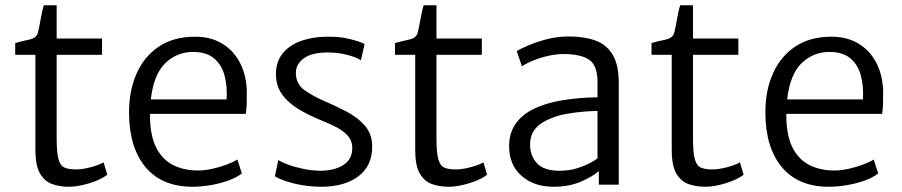

<svg xmlns="http://www.w3.org/2000/svg" viewBox="-20 -704 3440 732"><path d="M242 8Q208 8 179 -2.2Q150 -12.5 132.5 -42.5Q115 -72.5 115 -132V-495H38V-540Q65 -547.5 90.8 -552.8Q116.5 -558 123 -575Q126 -583.5 129.8 -603.2Q133.5 -623 137.8 -645.2Q142 -667.5 147 -684H196V-557H369V-495H196V-178Q196 -122.5 203 -97.2Q210 -72 226.2 -65Q242.5 -58 270 -58Q287 -58 308 -62.2Q329 -66.5 347.2 -72.8Q365.5 -79 375 -85L389 -38Q375 -26.5 350 -16Q325 -5.5 296.2 1.2Q267.5 8 242 8Z M714 8Q597 8 534.5 -67.2Q472 -142.5 472 -276Q472 -359.5 501 -424.2Q530 -489 585.5 -526.2Q641 -563.5 721 -564Q780 -565 824.5 -539.2Q869 -513.5 894.2 -466Q919.5 -418.5 921 -355Q921 -329 920.5 -308.2Q920 -287.5 917 -270H552Q551.5 -260.5 552 -250Q554.5 -178.5 578.5 -135.5Q602.5 -92.5 643 -73.2Q683.5 -54 735 -54Q760.5 -54 789.8 -60.5Q819 -67 844.8 -76.8Q870.5 -86.5 885 -96L902 -43Q884 -28 853 -16.5Q822 -5 785.2 1.5Q748.5 8 714 8ZM716 -506Q655 -506 610.5 -463.5Q566 -421 555 -325H844Q847 -376 835.8 -417Q824.5 -458 795.5 -482Q766.5 -506 716 -506Z M1028 -32 1041 -94Q1051.5 -86.5 1076.8 -77Q1102 -67.5 1134.8 -60.5Q1167.5 -53.5 1201 -53Q1254.5 -53 1288.8 -74.8Q1323 -96.5 1323 -139Q1323 -168.5 1304.5 -188Q1286 -207.5 1259.8 -220.5Q1233.5 -233.5 1210 -243Q1157.5 -264 1117.2 -288.5Q1077 -313 1054.2 -345.8Q1031.5 -378.5 1032 -424Q1033 -472 1059.8 -503Q1086.5 -534 1130.5 -549Q1174.5 -564 1227 -564Q1276 -565 1315.5 -554.8Q1355 -544.5 1370 -536L1356 -474Q1342 -484.5 1306.2 -494.2Q1270.5 -504 1230 -504Q1170 -504 1139.5 -482.5Q1109 -461 1108 -428Q1107.5 -384.5 1139.8 -361.2Q1172 -338 1216 -319Q1259.5 -300.5 1301.5 -278.5Q1343.5 -256.5 1371.2 -224.8Q1399 -193 1399 -145Q1399 -71.5 1346.2 -31.8Q1293.5 8 1205 8Q1152 8 1102 -4.2Q1052 -16.5 1028 -32Z M1690 8Q1656 8 1627 -2.2Q1598 -12.5 1580.5 -42.5Q1563 -72.5 1563 -132V-495H1486V-540Q1513 -547.5 1538.8 -552.8Q1564.5 -558 1571 -575Q1574 -583.5 1577.8 -603.2Q1581.5 -623 1585.8 -645.2Q1590 -667.5 1595 -684H1644V-557H1817V-495H1644V-178Q1644 -122.5 1651 -97.2Q1658 -72 1674.2 -65Q1690.5 -58 1718 -58Q1735 -58 1756 -62.2Q1777 -66.5 1795.2 -72.8Q1813.5 -79 1823 -85L1837 -38Q1823 -26.5 1798 -16Q1773 -5.5 1744.2 1.2Q1715.5 8 1690 8Z M2090 8Q2016.5 8 1968.8 -33.2Q1921 -74.5 1921 -147Q1921 -202 1951.8 -240.2Q1982.5 -278.5 2041 -300Q2073.5 -312.5 2113 -319.8Q2152.5 -327 2190.8 -330Q2229 -333 2258 -333V-391Q2258 -455 2225.8 -476.5Q2193.5 -498 2128 -498Q2100 -498 2068.8 -490.8Q2037.5 -483.5 2011 -472.5Q1984.5 -461.5 1970 -451L1950 -509Q1959.5 -515.5 1989.8 -529Q2020 -542.5 2062 -553.8Q2104 -565 2149 -565Q2206 -565 2248.8 -550Q2291.5 -535 2315.2 -496.5Q2339 -458 2339 -388V0H2263V-52Q2240 -31 2194.8 -11.5Q2149.5 8 2090 8ZM2001 -153Q2001 -109.5 2027.5 -81.2Q2054 -53 2114 -53Q2148.5 -53 2178.8 -62.2Q2209 -71.5 2230 -82.8Q2251 -94 2258 -101V-281Q2238 -281 2206.5 -278.5Q2175 -276 2142.2 -270.2Q2109.5 -264.5 2086 -255Q2044 -239.5 2022.5 -215Q2001 -190.5 2001 -153Z M2668 8Q2634 8 2605 -2.2Q2576 -12.5 2558.5 -42.5Q2541 -72.5 2541 -132V-495H2464V-540Q2491 -547.5 2516.8 -552.8Q2542.5 -558 2549 -575Q2552 -583.5 2555.8 -603.2Q2559.5 -623 2563.8 -645.2Q2568 -667.5 2573 -684H2622V-557H2795V-495H2622V-178Q2622 -122.5 2629 -97.2Q2636 -72 2652.2 -65Q2668.5 -58 2696 -58Q2713 -58 2734 -62.2Q2755 -66.5 2773.2 -72.8Q2791.5 -79 2801 -85L2815 -38Q2801 -26.5 2776 -16Q2751 -5.5 2722.2 1.2Q2693.5 8 2668 8Z M3140 8Q3023 8 2960.5 -67.2Q2898 -142.5 2898 -276Q2898 -359.5 2927 -424.2Q2956 -489 3011.5 -526.2Q3067 -563.5 3147 -564Q3206 -565 3250.5 -539.2Q3295 -513.5 3320.2 -466Q3345.5 -418.5 3347 -355Q3347 -329 3346.5 -308.2Q3346 -287.5 3343 -270H2978Q2977.5 -260.5 2978 -250Q2980.5 -178.5 3004.5 -135.5Q3028.5 -92.5 3069 -73.2Q3109.5 -54 3161 -54Q3186.5 -54 3215.8 -60.5Q3245 -67 3270.8 -76.8Q3296.5 -86.5 3311 -96L3328 -43Q3310 -28 3279 -16.5Q3248 -5 3211.2 1.5Q3174.5 8 3140 8ZM3142 -506Q3081 -506 3036.5 -463.5Q2992 -421 2981 -325H3270Q3273 -376 3261.8 -417Q3250.5 -458 3221.5 -482Q3192.5 -506 3142 -506Z"/></svg>

Font: Merriweather Sans Light
Style: Regular
Weight: 300
Designer: Eben Sorkin
Foundry: Eben Sorkin
Version: Version 2.001; ttfautohint (v1.8.3)